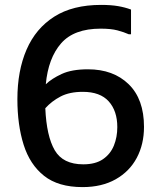

<svg xmlns="http://www.w3.org/2000/svg" viewBox="-20 -752 656 784"><path d="M317 12Q218 12 160 -34Q102 -80 76.5 -161Q51 -242 51 -347Q51 -463 88.5 -549.5Q126 -636 201.5 -684Q277 -732 393 -732Q433 -732 462 -727Q491 -722 515 -713V-612H506Q486 -621 459.5 -628Q433 -635 391 -635Q282 -635 229.5 -575Q177 -515 167 -408Q191 -431 232 -450Q273 -469 339 -469Q443 -469 505.5 -408Q568 -347 568 -234Q568 -163 538.5 -107.5Q509 -52 452.5 -20Q396 12 317 12ZM318 -377Q264 -377 227.5 -358Q191 -339 165 -310Q170 -196 203.5 -138.5Q237 -81 320 -81Q370 -81 400.5 -102Q431 -123 445 -157.5Q459 -192 459 -233Q459 -299 424 -338Q389 -377 318 -377Z"/></svg>

Font: Kufam Medium
Style: Regular
Weight: 500
Designer: Wael Morcos, Artur Schmal
Foundry: Original Type
Version: Version 1.300; ttfautohint (v1.8.3)